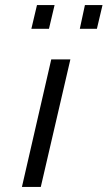

<svg xmlns="http://www.w3.org/2000/svg" viewBox="-20 -733 422 753"><path d="M103 -620 125 -713H194L172 -620ZM293 -620 313 -713H382L360 -620ZM66 0 181 -500H256L140 0Z"/></svg>

Font: TitilliumWebItalic
Style: Italic
Weight: 400
Italic angle: -13°
Version: Version 1.001;PS 57.000;hotconv 1.0.70;makeotf.lib2.5.55311